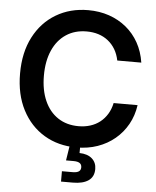

<svg xmlns="http://www.w3.org/2000/svg" viewBox="-61 -791 851 1045"><g transform="rotate(5 364.0 -268.0)"><path d="M378.9 11.2Q279.8 11.2 202.9 -34.7Q126 -80.6 82.3 -164.8Q38.6 -249 38.6 -363.3Q38.6 -478.5 82.3 -562.7Q126 -647 203.1 -692.9Q280.3 -738.8 378.9 -738.8Q440.4 -738.8 493.2 -720.7Q545.9 -702.6 587.2 -668.7Q628.4 -634.8 655 -587.2Q681.6 -539.6 690.9 -479.5H559.6Q552.7 -513.7 536.9 -540.3Q521 -566.9 497.6 -585.4Q474.1 -604 444.6 -613.3Q415 -622.6 380.4 -622.6Q315.4 -622.6 267.8 -590.8Q220.2 -559.1 194.6 -501Q168.9 -442.9 168.9 -363.3Q168.9 -284.2 194.6 -226.1Q220.2 -168 267.8 -136.5Q315.4 -105 380.4 -105Q414.6 -105 444.1 -114.3Q473.6 -123.5 497.1 -141.8Q520.5 -160.2 536.6 -186.5Q552.7 -212.9 560.1 -247.1H690.9Q682.6 -189 656 -141.6Q629.4 -94.2 588.4 -60.1Q547.4 -25.9 494.4 -7.3Q441.4 11.2 378.9 11.2ZM312 203.6V147H370.1Q393.1 147 404.1 139.6Q415 132.3 415 116.7Q415 101.6 404.1 94Q393.1 86.4 370.1 86.4H329.1L346.2 -22.5H399.4V-0.5L398.9 40Q442.9 41 467.3 62.5Q491.7 84 491.7 119.6Q491.7 162.1 461.4 182.9Q431.2 203.6 376.5 203.6Z"/></g></svg>

Font: Inter 28pt SemiBold
Style: Regular
Weight: 600
Designer: Rasmus Andersson
Foundry: rsms
Version: Version 4.001;git-66647c0bb